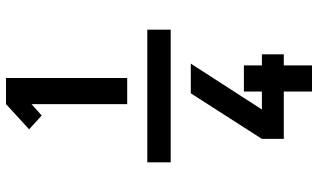

<svg xmlns="http://www.w3.org/2000/svg" viewBox="-230 -660 1060 640"><g transform="rotate(-90 300.0 -340.0)"><path d="M273 -446V-765L235 -731L189 -773L273 -850H360V-446ZM402 170H315V76H157V3L309 -234H408L255 3H315V-57H402V3H439V76H402ZM521 -301H79V-379H521Z"/></g></svg>

Font: Iosevka Curly XBdEx
Style: Regular
Weight: 800
Width: 7
Monospace: yes
Designer: Belleve Invis
Foundry: Belleve Invis
Version: Version 11.1.0; ttfautohint (v1.8.3)